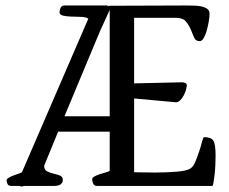

<svg xmlns="http://www.w3.org/2000/svg" viewBox="-20 -678 835 700"><path d="M4 -20Q4 -25 11 -29.5Q18 -34 27 -37.5Q36 -41 45.5 -44Q55 -47 60 -50L302 -610Q293 -616 275.5 -616.5Q258 -617 240.5 -617.5Q223 -618 210 -621Q197 -624 197 -634Q197 -640 200.5 -649Q204 -658 216 -658H374L370 -655L380 -657L657 -658Q674 -658 689.5 -657.5Q705 -657 717 -654Q729 -651 736.5 -645Q744 -639 744 -628Q744 -616 741 -599Q738 -582 733.5 -566Q729 -550 722.5 -539Q716 -528 708 -528Q693 -528 687.5 -541.5Q682 -555 675.5 -570.5Q669 -586 658 -599.5Q647 -613 622 -613H469V-374L644 -378Q661 -377 661 -367Q661 -361 658 -350.5Q655 -340 650 -330.5Q645 -321 638 -313.5Q631 -306 623 -305L469 -319V-50Q484 -50 503 -49.5Q522 -49 545 -49Q586 -49 623 -52Q660 -55 673 -63Q684 -69 692 -88Q700 -107 706.5 -127Q713 -147 717 -162.5Q721 -178 724 -178Q750 -178 758 -165Q766 -152 766 -111Q766 -93 765 -73.5Q764 -54 762 -37.5Q760 -21 758 -10.5Q756 0 754 0H335Q323 0 319.5 -9Q316 -18 316 -24Q316 -30 324 -34.5Q332 -39 342.5 -42.5Q353 -46 364 -49Q375 -52 380 -55V-198H192L141 -74Q141 -59 151.5 -53.5Q162 -48 175 -45Q188 -42 198.5 -38Q209 -34 209 -22Q209 0 175 0H68Q60 2 59 2Q56 2 52 0H23Q11 0 7.5 -7Q4 -14 4 -20ZM380 -254V-642L344 -563L215 -254Z"/></svg>

Font: Asar
Style: Regular
Weight: 400
Designer: Eben Sorkin
Foundry: Eben Sorkin, Pria Ravichandran
Version: Version 1.003; ttfautohint (v1.3) -l 8 -r 50 -G 0 -x 0 -H 45